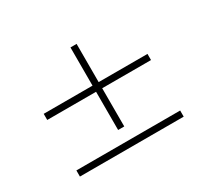

<svg xmlns="http://www.w3.org/2000/svg" viewBox="-97 -614 754 705"><g transform="rotate(-30 280.0 -261.0)"><path d="M267 -475H293V-125H267ZM60 -287V-313H500V-287ZM60 -47V-73H500V-47Z"/></g></svg>

Font: Kalnia SemiExpanded Light
Style: Regular
Weight: 300
Width: 6
Designer: Frida Medrano
Foundry: Frida Medrano
Version: Version 1.105